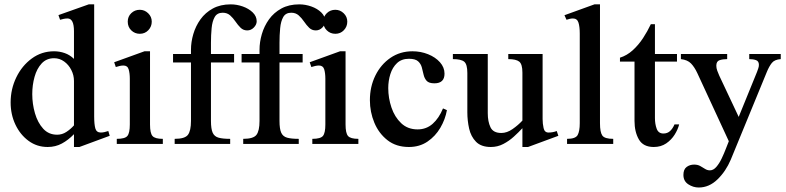

<svg xmlns="http://www.w3.org/2000/svg" viewBox="-20 -647 3533 863"><path d="M473.1 -36.6 336.9 13.7H312.5V-43.9Q287.1 -17.6 258.3 -2Q229.5 13.7 194.3 13.7Q146 13.7 108.4 -13.9Q70.8 -41.5 49.3 -86.9Q27.8 -132.3 27.8 -186.5Q27.8 -246.6 53.2 -299.1Q78.6 -351.6 122.8 -384Q167 -416.5 223.1 -416.5Q247.6 -416.5 270.8 -408.4Q293.9 -400.4 312.5 -382.3V-506.8Q312.5 -564 283.7 -564Q275.4 -564 266.8 -562.3Q258.3 -560.5 250 -558.1L242.7 -579.1L378.9 -627.4H403.3V-123.5Q403.3 -88.9 408.4 -70.1Q413.6 -51.3 433.1 -51.3Q440.4 -51.3 449.5 -53.2Q458.5 -55.2 466.8 -58.1ZM312.5 -83.5V-283.2Q312.5 -309.1 300.5 -332.5Q288.6 -356 268.3 -370.6Q248 -385.3 223.1 -385.3Q189 -385.3 167.2 -361.8Q145.5 -338.4 135.3 -301.5Q125 -264.6 125 -224.1Q125 -179.7 137.2 -137.7Q149.4 -95.7 174.1 -68.6Q198.7 -41.5 236.8 -41.5Q259.3 -41.5 278.3 -54Q297.4 -66.4 312.5 -83.5Z M662.1 -549.8Q662.1 -527.3 646.7 -511.2Q631.3 -495.1 608.4 -495.1Q585.9 -495.1 570.1 -510.5Q554.2 -525.9 554.2 -549.8Q554.2 -572.8 570.1 -587.9Q585.9 -603 608.4 -603Q629.9 -603 646 -587.4Q662.1 -571.8 662.1 -549.8ZM711.9 0H504.9V-22.9Q542 -22.9 552.7 -36.1Q563.5 -49.3 563.5 -87.4V-293Q563.5 -317.9 558.3 -335.2Q553.2 -352.5 534.7 -352.5Q527.3 -352.5 518.3 -350.6Q509.3 -348.6 500.5 -345.7L493.2 -367.2L629.4 -416.5H654.3V-87.4Q654.3 -48.8 665.3 -35.9Q676.3 -22.9 711.9 -22.9Z M1133.8 -551.3Q1133.8 -536.6 1121.1 -523.4Q1108.4 -510.3 1091.3 -510.3Q1073.7 -510.3 1061.5 -522.2Q1049.3 -534.2 1038.6 -550Q1027.8 -565.9 1014.4 -577.9Q1001 -589.8 981 -589.8Q956.1 -589.8 945.1 -570.6Q934.1 -551.3 931.2 -520.3Q928.2 -489.3 928.2 -454.6V-404.3H1032.2V-366.2H928.2V-103.5Q928.2 -67.4 936 -50.3Q943.8 -33.2 962.6 -28.1Q981.4 -22.9 1014.6 -22.9V0H765.1V-22.9Q811 -22.9 824.7 -41Q838.4 -59.1 838.4 -103.5V-366.2H757.8V-404.3H838.4V-423.3Q838.4 -458 848.9 -493.9Q859.4 -529.8 881.1 -560.1Q902.8 -590.3 936.8 -608.9Q970.7 -627.4 1017.1 -627.4Q1044.4 -627.4 1071.3 -617.9Q1098.1 -608.4 1116 -591.1Q1133.8 -573.7 1133.8 -551.3Z M1441.9 -551.3Q1441.9 -536.6 1429.2 -523.4Q1416.5 -510.3 1399.4 -510.3Q1381.8 -510.3 1369.6 -522.2Q1357.4 -534.2 1346.7 -550Q1335.9 -565.9 1322.5 -577.9Q1309.1 -589.8 1289.1 -589.8Q1264.2 -589.8 1253.2 -570.6Q1242.2 -551.3 1239.3 -520.3Q1236.3 -489.3 1236.3 -454.6V-404.3H1340.3V-366.2H1236.3V-103.5Q1236.3 -67.4 1244.1 -50.3Q1252 -33.2 1270.8 -28.1Q1289.6 -22.9 1322.8 -22.9V0H1073.2V-22.9Q1119.1 -22.9 1132.8 -41Q1146.5 -59.1 1146.5 -103.5V-366.2H1065.9V-404.3H1146.5V-423.3Q1146.5 -458 1157 -493.9Q1167.5 -529.8 1189.2 -560.1Q1210.9 -590.3 1244.9 -608.9Q1278.8 -627.4 1325.2 -627.4Q1352.5 -627.4 1379.4 -617.9Q1406.2 -608.4 1424.1 -591.1Q1441.9 -573.7 1441.9 -551.3Z M1541 -549.8Q1541 -527.3 1525.6 -511.2Q1510.3 -495.1 1487.3 -495.1Q1464.8 -495.1 1449 -510.5Q1433.1 -525.9 1433.1 -549.8Q1433.1 -572.8 1449 -587.9Q1464.8 -603 1487.3 -603Q1508.8 -603 1524.9 -587.4Q1541 -571.8 1541 -549.8ZM1590.8 0H1383.8V-22.9Q1420.9 -22.9 1431.6 -36.1Q1442.4 -49.3 1442.4 -87.4V-293Q1442.4 -317.9 1437.3 -335.2Q1432.1 -352.5 1413.6 -352.5Q1406.2 -352.5 1397.2 -350.6Q1388.2 -348.6 1379.4 -345.7L1372.1 -367.2L1508.3 -416.5H1533.2V-87.4Q1533.2 -48.8 1544.2 -35.9Q1555.2 -22.9 1590.8 -22.9Z M1971.2 -159.7 1988.8 -151.9Q1981.4 -110.4 1959.2 -72.5Q1937 -34.7 1901.4 -10.5Q1865.7 13.7 1817.9 13.7Q1760.7 13.7 1721.7 -16.8Q1682.6 -47.4 1662.6 -95.5Q1642.6 -143.6 1642.6 -196.8Q1642.6 -257.3 1667.2 -307.4Q1691.9 -357.4 1735.1 -387Q1778.3 -416.5 1834 -416.5Q1871.1 -416.5 1904.1 -403.3Q1937 -390.1 1957.5 -367.2Q1978 -344.2 1978 -315.9Q1978 -272.5 1932.6 -272.5Q1907.7 -272.5 1897.7 -283.7Q1887.7 -294.9 1884 -311.3Q1880.4 -327.6 1876 -344Q1871.6 -360.4 1859.1 -371.6Q1846.7 -382.8 1817.9 -382.8Q1785.2 -382.8 1764.6 -363.5Q1744.1 -344.2 1734.6 -314Q1725.1 -283.7 1725.1 -251Q1725.1 -206.5 1739.5 -163.8Q1753.9 -121.1 1783.2 -93.3Q1812.5 -65.4 1856.9 -65.4Q1896.5 -65.4 1924.8 -90.6Q1953.1 -115.7 1971.2 -159.7Z M2489.7 -36.6 2353.5 13.7H2328.1V-70.8Q2311.5 -52.7 2289.8 -33Q2268.1 -13.2 2242.2 0.2Q2216.3 13.7 2186.5 13.7Q2142.6 13.7 2119.6 -9.8Q2096.7 -33.2 2088.6 -69.1Q2080.6 -105 2080.6 -142.1V-318.8Q2080.6 -357.9 2066.7 -369.6Q2052.7 -381.3 2015.6 -381.3V-404.3H2172.4V-138.2Q2172.4 -100.6 2184.6 -75Q2196.8 -49.3 2233.4 -49.3Q2258.8 -49.3 2283.9 -66.9Q2309.1 -84.5 2328.1 -105V-320.8Q2328.1 -358.4 2314 -369.9Q2299.8 -381.3 2264.6 -381.3V-404.3H2418.9V-111.8Q2418.9 -91.3 2423.3 -71.3Q2427.7 -51.3 2445.3 -51.3Q2465.3 -51.3 2482.4 -58.1Z M2736.3 0H2528.8V-22.9Q2566.9 -22.9 2576.4 -40Q2585.9 -57.1 2585.9 -93.3V-495.6Q2585.9 -526.9 2580.1 -545.4Q2574.2 -564 2555.2 -564Q2547.9 -564 2540.8 -562.3Q2533.7 -560.5 2526.4 -558.1L2517.1 -578.6L2651.9 -627.4H2676.8V-93.3Q2676.8 -52.7 2687.3 -37.8Q2697.8 -22.9 2736.3 -22.9Z M3011.7 -87.9H3032.7Q3027.3 -65.9 3012.7 -42.2Q2998 -18.6 2974.4 -2.4Q2950.7 13.7 2918.5 13.7Q2871.1 13.7 2851.6 -20.3Q2832 -54.2 2832 -103.5V-370.1H2766.6V-387.7Q2797.9 -397.5 2824 -421.1Q2850.1 -444.8 2870.4 -475.8Q2890.6 -506.8 2905.3 -538.1H2923.8V-404.3H3022.9V-370.1H2923.8V-116.2Q2923.8 -89.8 2931.6 -68.4Q2939.5 -46.9 2961.9 -46.9Q2980 -46.9 2991.9 -58.1Q3003.9 -69.3 3011.7 -87.9Z M3489.3 -404.3V-381.3Q3461.4 -379.4 3449.2 -364Q3437 -348.6 3426.8 -323.7L3264.6 70.8Q3242.7 122.6 3205.1 159.2Q3167.5 195.8 3120.6 195.8Q3095.7 195.8 3073.7 181.4Q3051.8 167 3051.8 139.2Q3051.8 114.3 3066.2 103.5Q3080.6 92.8 3100.1 92.8Q3115.7 92.8 3127.2 99.1Q3138.7 105.5 3148.9 112.1Q3159.2 118.7 3170.9 118.7Q3186.5 118.7 3200 103Q3213.4 87.4 3224.1 64.7Q3234.9 42 3242.9 20.8Q3251 -0.5 3255.9 -12.2L3114.3 -318.4Q3101.6 -345.7 3085.9 -361.8Q3070.3 -377.9 3040.5 -381.3V-404.3H3248.5V-381.3Q3229 -381.3 3214.4 -376.5Q3199.7 -371.6 3199.7 -351.6Q3199.7 -340.8 3203.9 -329.3Q3208 -317.9 3212.9 -307.1L3300.3 -121.6L3382.8 -324.2Q3385.7 -332.5 3388.4 -340.1Q3391.1 -347.7 3391.1 -355.5Q3391.1 -372.1 3378.2 -376.7Q3365.2 -381.3 3347.7 -381.3V-404.3Z"/></svg>

Font: Scheherazade New Medium
Style: Regular
Weight: 500
Designer: SIL International
Foundry: SIL International
Version: Version 4.000